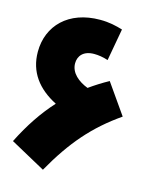

<svg xmlns="http://www.w3.org/2000/svg" viewBox="-110 -763 688 867"><g transform="rotate(15 234.0 -329.5)"><path d="M175 31C258 -116 340 -210 461 -294L363 -434C332 -417 302 -398 274 -378C230 -395 191 -426 191 -471C191 -505 213 -534 264 -534C282 -534 305 -531 329 -523L356 -673C326 -682 294 -690 250 -690C103 -690 15 -600 15 -478C15 -384 66 -317 154 -272C100 -213 53 -143 11 -59Z"/></g></svg>

Font: Noto Sans Arabic UI SmCn Bk
Style: Regular
Weight: 900
Width: 4
Designer: Monotype Design Team, Nadine Chahine and Nizar Qandah
Foundry: Monotype Imaging Inc.
Version: Version 2.010